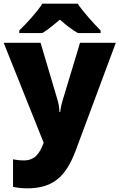

<svg xmlns="http://www.w3.org/2000/svg" viewBox="-21 -786 651 1046"><path d="M402 -766H210C180 -720 122 -656 84 -620V-606H210C245 -628 270 -649 305 -679C340 -649 368 -626 403 -606H527V-620C493 -654 433 -720 402 -766ZM-1 -553 217 -8 215 -3C196 45 172 88 109 88C86 88 64 85 50 82V232C69 236 93 240 128 240C273 240 340 170 391 35L610 -553H415L319 -235C315 -222 310 -202 307 -176H303C302 -197 298 -222 294 -236L200 -553Z"/></svg>

Font: Noto Sans Gujarati Black
Style: Regular
Weight: 900
Designer: Jelle Bosma - Monotype Design Team, Universal Thirst
Foundry: Monotype Imaging Inc.
Version: Version 2.106